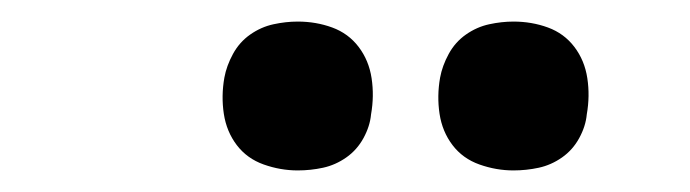

<svg xmlns="http://www.w3.org/2000/svg" viewBox="-20 -769 640 178"><path d="M456 -611Q440 -611 424.5 -616.5Q409 -622 399.5 -634.5Q390 -647 387.5 -663.5Q385 -680 388 -697Q390 -708 396 -719Q402 -730 412 -737Q422 -744 433.5 -746.5Q445 -749 456 -749Q473 -749 488 -743.5Q503 -738 512.5 -725.5Q522 -713 524.5 -696.5Q527 -680 524 -663Q523 -652 517 -641Q511 -630 501 -623Q491 -616 479.5 -613.5Q468 -611 456 -611ZM256 -611Q240 -611 224.5 -616.5Q209 -622 199.5 -634.5Q190 -647 187.5 -663.5Q185 -680 188 -697Q190 -708 196 -719Q202 -730 212 -737Q222 -744 233.5 -746.5Q245 -749 256 -749Q273 -749 288 -743.5Q303 -738 312.5 -725.5Q322 -713 324.5 -696.5Q327 -680 324 -663Q323 -652 317 -641Q311 -630 301 -623Q291 -616 279.5 -613.5Q268 -611 256 -611Z"/></svg>

Font: Iosevka Curly Medium Extended
Style: Italic
Weight: 500
Width: 7
Italic angle: -9°
Monospace: yes
Designer: Belleve Invis
Foundry: Belleve Invis
Version: Version 11.1.0; ttfautohint (v1.8.3)